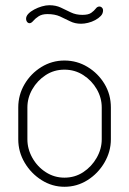

<svg xmlns="http://www.w3.org/2000/svg" viewBox="-20 -710 495 736"><path d="M227 6Q180 6 139.5 -19.5Q99 -45 74.5 -86.5Q50 -128 50 -176V-298Q50 -346 74 -387Q98 -428 138.5 -453Q179 -478 227 -478Q275 -478 315.5 -453.5Q356 -429 380.5 -388.5Q405 -348 405 -298V-176Q405 -129 380.5 -87Q356 -45 315.5 -19.5Q275 6 227 6ZM227 -29Q267 -29 299 -50Q331 -71 350.5 -105Q370 -139 370 -176V-298Q370 -335 351 -368Q332 -401 299.5 -422Q267 -443 227 -443Q187 -443 155 -422Q123 -401 104 -368Q85 -335 85 -298V-176Q85 -139 104 -105Q123 -71 155.5 -50Q188 -29 227 -29ZM291 -619Q267 -619 248.5 -628.5Q230 -638 210 -647Q190 -656 162 -656Q141 -656 128 -647.5Q115 -639 107.5 -630Q100 -621 93 -621Q90 -621 87 -623Q84 -625 82 -629Q80 -633 80 -638Q80 -648 88.5 -657Q97 -666 111 -673.5Q125 -681 140.5 -685.5Q156 -690 169 -690Q194 -690 213 -681Q232 -672 251.5 -662.5Q271 -653 296 -653Q319 -653 330 -661Q341 -669 347 -677Q353 -685 361 -685Q365 -685 368 -683Q371 -681 373 -678Q375 -675 375 -670Q375 -658 366.5 -649Q358 -640 345 -633Q332 -626 317.5 -622.5Q303 -619 291 -619Z"/></svg>

Font: Dosis ExtraLight
Style: Regular
Weight: 250
Designer: EdgarTolentino, PabloImpallari, IginoMarini
Foundry: EdgarTolentino, PabloImpallari, IginoMarini
Version: Version 3.001; ttfautohint (v1.8.2)